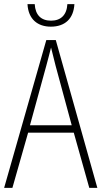

<svg xmlns="http://www.w3.org/2000/svg" viewBox="-20 -909 491 929"><path d="M226 -780C294 -780 336 -818 340 -889H306C303 -836 274 -809 227 -809C179 -809 151 -836 148 -889H113C117 -816 162 -780 226 -780ZM412 0H451L250 -715H204L0 0H40L116 -267H337ZM249 -591 327 -303H125L204 -591C212 -623 220 -649 227 -679C234 -649 242 -621 249 -591Z"/></svg>

Font: Noto Sans Condensed ExtraLight
Style: Regular
Weight: 200
Width: 3
Designer: Monotype Design Team
Foundry: Monotype Imaging Inc.
Version: Version 2.013